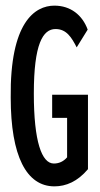

<svg xmlns="http://www.w3.org/2000/svg" viewBox="-20 -651 353 681"><path d="M173 10C214 10 255 -7 292 -51V-315H165V-233H218V-93C205 -78 189 -71 171 -71C128 -71 100 -149 100 -319C100 -495 132 -548 177 -548C216 -548 234 -518 252 -483L291 -546C272 -598 230 -631 173 -631C103 -631 15 -571 18 -305C18 -97 74 10 173 10Z"/></svg>

Font: Inconsolata ExtraCondensed
Style: Bold
Weight: 700
Width: 2
Monospace: yes
Designer: Raph Levien, Cyreal, Brenton Simpson
Foundry: Raph Levien, Cyreal, Google
Version: Version 3.100